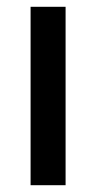

<svg xmlns="http://www.w3.org/2000/svg" viewBox="-20 -545 283 565"><path d="M70 0V-525H173V0Z"/></svg>

Font: Readex Pro
Style: Regular
Weight: 400
Designer: Bonnie Shaver-Troup, Thomas Jockin
Foundry: Lexend
Version: Version 1.204; ttfautohint (v1.8.4.7-5d5b)